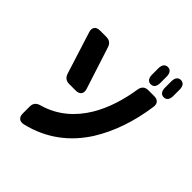

<svg xmlns="http://www.w3.org/2000/svg" viewBox="-245 -1020 1243 1243"><g transform="rotate(45 377.0 -398.0)"><path d="M573 -702C598 -702 611 -720 611 -752V-810C611 -842 597 -860 573 -860C549 -860 535 -842 535 -810V-752C535 -720 549 -702 573 -702ZM53 -659 144 -371C153 -343 171 -330 200 -330H259C295 -330 312 -353 301 -387L208 -675C199 -703 181 -716 152 -716H94C58 -716 42 -693 53 -659ZM121 17C121 52 142 70 176 62C345 22 467 -76 550 -207C622 -322 668 -461 689 -611C694 -645 677 -664 643 -664H590C559 -664 542 -648 537 -618C521 -513 489 -404 434 -313C374 -214 287 -135 165 -101C136 -93 121 -76 121 -46ZM654 -752C654 -720 668 -702 692 -702C717 -702 730 -720 730 -752V-810C730 -842 716 -860 692 -860C668 -860 654 -842 654 -810Z"/></g></svg>

Font: コーポレート・ロゴ（ラウンド）ver3 Bold
Style: Regular
Weight: 700
Designer: [KANA_main] LOGOTYPE.JP [Source Han Sans] Ryoko NISHIZUKA 西塚涼子 (kana, bopomofo & ideographs); Paul D. Hunt (Latin, Greek
Version: Version 12.001;FEAKit 1.0